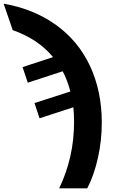

<svg xmlns="http://www.w3.org/2000/svg" viewBox="-95 -785 619 1045"><path d="M308.1 -121.1C308.1 6.8 281.2 127.4 227.1 240.2H379.9C404.8 192.4 423.8 137.2 438 74.2C452.1 11.2 459 -52.7 459 -118.2C459 -231.9 437.5 -334.5 395 -425.8C352.5 -516.6 291 -590.8 210.4 -648.9C129.9 -707 34.7 -745.6 -75.2 -765.1L-25.9 -621.1C65.9 -588.9 139.2 -540 193.8 -474.1L27.8 -419.9L56.2 -335L246.1 -397C263.2 -364.7 277.3 -328.1 288.1 -287.1L92.8 -224.1L120.1 -141.1L304.2 -201.2C306.6 -179.7 308.1 -152.8 308.1 -121.1Z"/></svg>

Font: Noto Reveo Sans
Style: Bold
Weight: 700
Designer: Monotype Design team
Foundry: Monotype Imaging Inc.
Version: Version 1.04